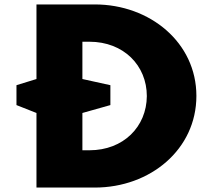

<svg xmlns="http://www.w3.org/2000/svg" viewBox="-20 -845 959 865"><path d="M144.3 -489 54.2 -461.2V-371.6L144.3 -336V0H407.2C657 0 864.8 -172 864.8 -413C864.8 -653 655.8 -825 407.2 -825H144.3ZM351.2 -489V-657H383C537 -657 641.5 -550 641.5 -412C640.5 -274 536 -168 383 -168H351.2V-336L477.3 -371.6V-461.2Z"/></svg>

Font: Hussar
Style: BdWide
Weight: 700
Foundry: Cannot Into Space Fonts
Version: Version 2.00